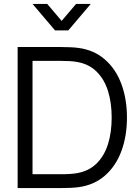

<svg xmlns="http://www.w3.org/2000/svg" viewBox="-20 -960 712 980"><path d="M70 0V-720H288.3Q346.7 -720 381 -715.3Q460.5 -704.7 516.2 -655.7Q572 -606.7 600 -530.1Q628 -453.5 628 -360Q628 -266.2 600 -189.8Q572 -113.3 516.4 -64.3Q460.8 -15.3 381 -4.7Q347.3 0 288.3 0ZM146 -70.7H288.3Q343.3 -70.7 373.7 -76.3Q434.7 -87 473.9 -126.4Q513.2 -165.8 531.6 -225.6Q550 -285.3 550 -360Q550 -435.2 531.4 -495Q512.8 -554.8 473.6 -594Q434.3 -633.2 373.7 -643.7Q357.5 -646.8 334.7 -648.1Q311.8 -649.3 288.3 -649.3H146ZM146 -940H221L294.7 -853.3L368.3 -940H443.3L328.7 -805H260.7Z"/></svg>

Font: Manrope
Style: Regular
Weight: 400
Designer: Mikhail Sharanda
Foundry: Mikhail Sharanda
Version: Version 4.503